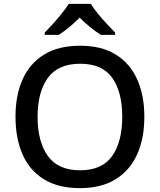

<svg xmlns="http://www.w3.org/2000/svg" viewBox="-20 -961 825 991"><path d="M725 -358Q725 -247 688 -164.5Q651 -82 577 -36Q503 10 393 10Q280 10 206 -36Q132 -82 96 -165Q60 -248 60 -359Q60 -469 96.5 -551Q133 -633 207 -679Q281 -725 394 -725Q504 -725 577.5 -679.5Q651 -634 688 -551.5Q725 -469 725 -358ZM174 -358Q174 -230 227 -156Q280 -82 393 -82Q507 -82 559 -156Q611 -230 611 -358Q611 -486 559.5 -559Q508 -632 394 -632Q280 -632 227 -559Q174 -486 174 -358ZM449 -941Q462 -919 484.5 -891.5Q507 -864 531.5 -837.5Q556 -811 574 -793V-781H501Q475 -797 446.5 -820Q418 -843 391 -870Q337 -815 283 -781H211V-793Q230 -812 253.5 -838Q277 -864 299 -891.5Q321 -919 335 -941Z"/></svg>

Font: Noto Sans Gurmukhi UI Medium
Style: Regular
Weight: 500
Designer: Jelle Bosma - Monotype Design Team
Foundry: Monotype Imaging Inc.
Version: Version 2.004; ttfautohint (v1.8.4.7-5d5b)